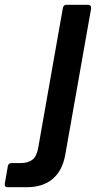

<svg xmlns="http://www.w3.org/2000/svg" viewBox="-151 -579 419 803"><path d="M-118 204Q-133 204 -131 189L-118 115Q-115 103 -103 103H-63Q-34 103 -15.5 89Q3 75 9 38L112 -546Q115 -559 127 -559H217Q224 -559 227.5 -554.5Q231 -550 230 -543L122 68Q110 135 69 169.5Q28 204 -40 204Z"/></svg>

Font: Open Sauce Two SemiBold Italic
Style: Regular
Weight: 600
Italic angle: -10°
Designer: Alfredo Marco Pradil
Foundry: Creative Sauce Fz LLC
Version: Version 1.477